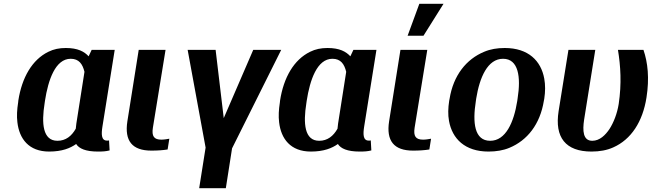

<svg xmlns="http://www.w3.org/2000/svg" viewBox="-20 -792 3449 1016"><path d="M76 -250C70 -212 68 -177 72 -145C82 -58 132 10 240 10C309 10 352 -8 383 -30C398 -6 433 10 498 10C524 10 540 9 560 4L557 -49C554 -48 551 -48 546 -48C515 -48 516 -84 522 -122L587 -528H465L449 -494C426 -519 392 -538 328 -538C294 -538 264 -532 236 -518C150 -476 96 -382 77 -260ZM216 -245 218 -259C235 -369 273 -481 354 -481C398 -481 417 -453 427 -412L384 -138L381 -111C359 -72 328 -47 284 -47C206 -47 199 -139 216 -245Z M654 -150C638 -47 679 5 781 5C815 5 841 3 867 -1L876 -58L858 -55C851 -54 843 -53 834 -53C795 -53 782 -71 789 -116L856 -528H714Z M973 -528 1068 -11 1034 204H1175L1208 -7L1468 -528H1320L1164 -167L1121 -528Z M1461 -250C1455 -212 1453 -177 1457 -145C1467 -58 1517 10 1625 10C1694 10 1737 -8 1768 -30C1783 -6 1818 10 1883 10C1909 10 1925 9 1945 4L1942 -49C1939 -48 1936 -48 1931 -48C1900 -48 1901 -84 1907 -122L1972 -528H1850L1834 -494C1811 -519 1777 -538 1713 -538C1679 -538 1649 -532 1621 -518C1535 -476 1481 -382 1462 -260ZM1601 -245 1603 -259C1620 -369 1658 -481 1739 -481C1783 -481 1802 -453 1812 -412L1769 -138L1766 -111C1744 -72 1713 -47 1669 -47C1591 -47 1584 -139 1601 -245Z M2039 -150C2023 -47 2064 5 2166 5C2200 5 2226 3 2252 -1L2261 -58L2243 -55C2236 -54 2228 -53 2219 -53C2180 -53 2167 -71 2174 -116L2241 -528H2099ZM2137 -603H2221L2327 -772H2199Z M2357 -259C2351 -220 2350 -185 2356 -152C2373 -58 2440 10 2565 10C2605 10 2643 4 2676 -10C2770 -49 2838 -134 2858 -259L2860 -269C2866 -308 2866 -343 2860 -376C2843 -470 2776 -538 2651 -538C2611 -538 2575 -532 2542 -518C2448 -479 2379 -394 2359 -269ZM2498 -257 2500 -271C2518 -382 2560 -481 2642 -481C2724 -481 2737 -384 2719 -271L2717 -257C2699 -144 2656 -47 2574 -47C2490 -47 2480 -143 2498 -257Z M2936 -204C2914 -65 2973 10 3110 10C3153 10 3192 3 3225 -12C3320 -54 3381 -148 3401 -276C3417 -378 3408 -461 3385 -528H3250C3264 -443 3270 -350 3254 -242C3246 -191 3227 -143 3205 -109C3184 -78 3154 -47 3114 -47C3065 -47 3062 -100 3071 -159L3130 -528H2988Z"/></svg>

Font: Aerodynamic
Style: Obl
Weight: 500
Designer: Google
Version: Version 2.000980; 2014